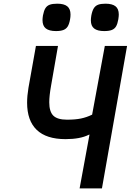

<svg xmlns="http://www.w3.org/2000/svg" viewBox="-20 -1046 726 1066"><path d="M477 -299 472.5 -297.5Q424.5 -273.5 344 -273.5Q237.5 -273.5 184 -324.8Q130.5 -376 130.5 -476Q130.5 -513.5 138 -558.5L179.5 -791H302L263.5 -570Q253.5 -514 253.5 -478Q253.5 -426 276.2 -403.8Q299 -381.5 352 -381.5Q397.5 -381.5 429.2 -388Q461 -394.5 491.5 -409.5L562 -791H685.5L546 0H422ZM216 -934.5Q216 -944.5 218.5 -960.5Q223.5 -986.5 232 -1000.2Q240.5 -1014 256 -1019.8Q271.5 -1025.5 297.5 -1025.5Q335.5 -1025.5 353.5 -1011Q371.5 -996.5 371.5 -965.5Q371.5 -951 369 -938.5Q364.5 -913 356 -899.2Q347.5 -885.5 332 -879.5Q316.5 -873.5 291 -873.5Q253 -873.5 234.5 -888Q216 -902.5 216 -934.5ZM484.5 -933Q484.5 -943.5 487 -959.5Q492 -986 500.8 -1000Q509.5 -1014 524.8 -1019.8Q540 -1025.5 565.5 -1025.5Q603 -1025.5 621.2 -1011.2Q639.5 -997 639.5 -965.5Q639.5 -955.5 637 -939Q632.5 -913 624.2 -899.2Q616 -885.5 600.5 -879.5Q585 -873.5 558.5 -873.5Q521 -873.5 502.8 -887.8Q484.5 -902 484.5 -933Z"/></svg>

Font: JuliaMono SemiBoldItalic
Style: Regular
Weight: 600
Italic angle: -9°
Monospace: yes
Designer: cormullion
Foundry: corm
Version: Version 0.049; ttfautohint (v1.8.4)